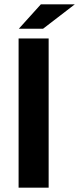

<svg xmlns="http://www.w3.org/2000/svg" viewBox="-20 -868 366 888"><path d="M66 0V-690H205V0ZM67 -735 169 -848H326L179 -735Z"/></svg>

Font: Radio Canada Big SemiBold
Style: Regular
Weight: 600
Designer: Étienne Aubert Bonn
Foundry: Coppers and Brasses
Version: Version 1.001